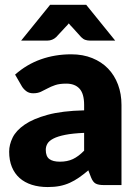

<svg xmlns="http://www.w3.org/2000/svg" viewBox="-20 -748 558 776"><path d="M320 -211Q273.5 -209 243.5 -203Q213.5 -197 196 -188Q178.5 -179 171.8 -167.5Q165 -156 165 -142.5Q165 -116 179.5 -105.2Q194 -94.5 222 -94.5Q252 -94.5 274.5 -105Q297 -115.5 320 -139ZM41 -446.5Q88 -488 145.2 -508.2Q202.5 -528.5 268 -528.5Q315 -528.5 352.8 -513.2Q390.5 -498 416.8 -470.8Q443 -443.5 457 -406Q471 -368.5 471 -324V0H400Q378 0 366.8 -6Q355.5 -12 348 -31L337 -59.5Q317.5 -43 299.5 -30.5Q281.5 -18 262.2 -9.2Q243 -0.5 221.2 3.8Q199.5 8 173 8Q137.5 8 108.5 -1.2Q79.5 -10.5 59.2 -28.5Q39 -46.5 28 -73.2Q17 -100 17 -135Q17 -163 31 -191.8Q45 -220.5 79.5 -244.2Q114 -268 172.5 -284Q231 -300 320 -302V-324Q320 -369.5 301.2 -389.8Q282.5 -410 248 -410Q220.5 -410 203 -404Q185.5 -398 171.8 -390.5Q158 -383 145 -377Q132 -371 114 -371Q98 -371 87 -379Q76 -387 69 -398ZM445.5 -584H342.5Q333.5 -584 325 -586.8Q316.5 -589.5 308 -598L270.5 -639.5Q267.5 -642.5 264.2 -646Q261 -649.5 258 -653.5Q255 -649.5 251.8 -646Q248.5 -642.5 245.5 -639.5L207 -598Q199.5 -591 190.5 -587.5Q181.5 -584 172.5 -584H65.5L182.5 -728.5H328.5Z"/></svg>

Font: Lato 2
Style: Regular
Weight: 900
Designer: Lukasz Dziedzic with Adam Twardoch and Botio Nikoltchev
Foundry: tyPoland Lukasz Dziedzic
Version: Version 2.015; 2015-08-06; http://www.latofonts.com/